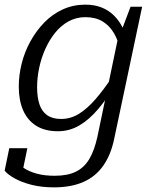

<svg xmlns="http://www.w3.org/2000/svg" viewBox="-36 -567 663 828"><path d="M384 23 476 -418 482 -419 527 -538H577L457 29Q443 99 410 146.5Q377 194 324 217.5Q271 241 197 241Q143 241 100 230Q57 219 27.5 202.5Q-2 186 -16 169L4 72H82L58 188Q50 186 43.5 179Q37 172 34 162.5Q31 153 30.5 143.5Q30 134 32 126Q45 143 67.5 158Q90 173 123 182Q156 191 200 191Q255 191 291 173.5Q327 156 349 119Q371 82 384 23ZM516 -385 484 -345Q475 -390 456 -423Q437 -456 406.5 -474.5Q376 -493 332 -493Q293 -493 260 -475Q227 -457 202 -426Q177 -395 159.5 -356Q142 -317 133 -274.5Q124 -232 124 -191Q124 -148 134 -117.5Q144 -87 167 -70.5Q190 -54 227 -54Q269 -54 305 -76.5Q341 -99 376.5 -140Q412 -181 449 -237L463 -204Q427 -144 388.5 -98Q350 -52 307 -26.5Q264 -1 214 -1Q157 -1 119.5 -25Q82 -49 63.5 -92Q45 -135 45 -193Q45 -243 57.5 -293Q70 -343 95 -388.5Q120 -434 155 -470Q190 -506 235 -526.5Q280 -547 332 -547Q371 -547 401.5 -535Q432 -523 454.5 -501Q477 -479 492 -449.5Q507 -420 516 -385Z"/></svg>

Font: Roboto Serif Light
Style: Italic
Weight: 300
Italic angle: -10°
Version: Version 1.007